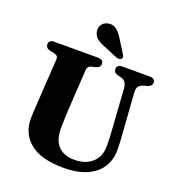

<svg xmlns="http://www.w3.org/2000/svg" viewBox="-164 -1051 1088 1197"><g transform="rotate(20 380.0 -452.5)"><path d="M597.5 -305 579 -576.5Q575.5 -624 538 -633.5L519.5 -638Q501.5 -642.5 494.5 -650.2Q487.5 -658 487.5 -671Q487.5 -700 522 -700H705Q740.5 -700 740.5 -671Q740.5 -648 708 -638L690 -634Q663.5 -626 654.8 -611.2Q646 -596.5 648 -572L667 -306Q671.5 -257 672 -203Q673 -139.5 642.8 -89.2Q612.5 -39 550 -10Q487.5 19 391 19Q244 19 170.2 -41Q96.5 -101 97.5 -202.5Q97.5 -217.5 99 -245Q100.5 -272.5 103.5 -322L121 -600.5Q122 -615 115.2 -622.2Q108.5 -629.5 91 -633.5L68.5 -638Q36 -645 36 -671Q36 -700 71.5 -700H362.5Q397.5 -700 397.5 -671Q397.5 -646 365 -638.5L342 -633.5Q316.5 -627.5 315 -601L298 -321Q296.5 -288 295.8 -261.2Q295 -234.5 294.5 -214.5Q294 -129 332.2 -90Q370.5 -51 438.5 -51Q514.5 -51 558.5 -92.2Q602.5 -133.5 601.5 -205Q601 -240 600 -262.5Q599 -285 597.5 -305ZM444 -862 498.5 -775Q504 -767 506 -759.2Q508 -751.5 502.5 -744.5Q497 -738.5 487.5 -737.8Q478 -737 469 -740L376 -779Q342.5 -791.5 323.2 -807.5Q304 -823.5 299 -850.5Q293.5 -873 306.8 -894.8Q320 -916.5 348 -922Q379 -928 401.8 -911Q424.5 -894 444 -862Z"/></g></svg>

Font: Fraunces 9pt
Style: Bold
Weight: 700
Version: Version 1.000;[b76b70a41]